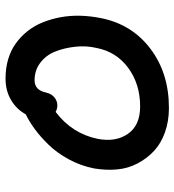

<svg xmlns="http://www.w3.org/2000/svg" viewBox="12 -684 636 700"><g transform="rotate(-90 330.0 -334.0)"><path d="M286.1 -36.1Q238.3 -36.1 197.8 -50.5Q157.2 -64.9 129.9 -90.3Q102.5 -115.7 84.2 -150.4Q65.9 -185.1 62.3 -225.1Q58.6 -265.1 65.9 -309.1Q75.7 -357.9 99.1 -401.1Q122.6 -444.3 152.1 -474.6Q181.6 -504.9 209.2 -525.1Q236.8 -545.4 263.2 -558.1Q281.2 -591.3 315.2 -611.6Q349.1 -631.8 394 -631.8Q431.6 -631.8 464.4 -622.1Q497.1 -612.3 522 -594.2Q546.9 -576.2 566.7 -551.3Q586.4 -526.4 598.6 -495.8Q610.8 -465.3 617.2 -431.2Q623.5 -397 622.6 -359.4Q621.6 -321.8 613.8 -283.2Q591.3 -170.9 502.2 -103.5Q413.1 -36.1 286.1 -36.1ZM173.8 -295.9Q161.1 -230.5 191.9 -185.8Q222.7 -141.1 292 -141.1Q373 -141.1 431.9 -184.1Q490.7 -227.1 504.9 -298.8Q514.2 -338.4 509.5 -378.7Q504.9 -418.9 491.7 -451.7Q478.5 -484.4 451.2 -505.1Q423.8 -525.9 387.2 -525.9Q351.6 -525.9 342.8 -484.9Q338.4 -464.8 325.2 -453.9Q312 -442.9 295.9 -442.9Q283.2 -442.9 272 -449.2Q192.9 -389.2 173.8 -295.9Z"/></g></svg>

Font: Shantell Sans Irregular
Style: Italic
Weight: 500
Italic angle: -11.31°
Designer: Stephen Nixon, Anya Danilova, Shantell Martin
Foundry: Arrow Type
Version: Version 1.006;[9816181b4]